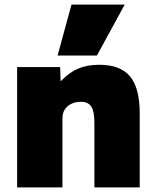

<svg xmlns="http://www.w3.org/2000/svg" viewBox="-20 -810 667 830"><path d="M54 0V-520H240L242 -460H244Q279 -497 318 -513.5Q357 -530 409 -530Q500 -530 542 -480Q584 -430 584 -320V0H388V-280Q388 -329 374.5 -349.5Q361 -370 329 -370Q306 -370 288 -361Q270 -352 260 -336.5Q250 -321 250 -300V0ZM399 -570H229L289 -790H519Z"/></svg>

Font: M PLUS 1 Black
Style: Regular
Weight: 900
Designer: Coji Morishita
Foundry: UNDERFOREST DESIGN
Version: Version 1.001